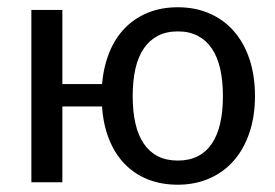

<svg xmlns="http://www.w3.org/2000/svg" viewBox="-20 -505 762 532"><path d="M152.8 -477.5V-272H262.7Q267.1 -320.8 283.2 -360.4Q299.3 -399.9 326.4 -427.5Q353.5 -455.1 390.4 -470Q427.2 -484.9 472.7 -484.9Q521.5 -484.9 561 -467.5Q600.6 -450.2 628.4 -418.2Q656.2 -386.2 671.4 -340.8Q686.5 -295.4 686.5 -239.3Q686.5 -182.6 671.1 -137.2Q655.8 -91.8 627.7 -59.8Q599.6 -27.8 560.1 -10.5Q520.5 6.8 472.7 6.8Q426.3 6.8 388.9 -8.3Q351.6 -23.4 324.7 -51.5Q297.9 -79.6 282 -119.6Q266.1 -159.7 262.7 -210H152.8V0H66.9V-477.5ZM472.7 -60.1Q504.4 -60.1 527.8 -72Q551.3 -84 566.9 -106.9Q582.5 -129.9 590.1 -163.1Q597.7 -196.3 597.7 -238.8Q597.7 -281.2 590.1 -314.5Q582.5 -347.7 566.9 -370.6Q551.3 -393.6 527.8 -405.8Q504.4 -418 472.7 -418Q440.9 -418 417.5 -405.8Q394 -393.6 378.4 -370.6Q362.8 -347.7 355.2 -314.5Q347.7 -281.2 347.7 -238.8Q347.7 -196.3 355.2 -163.1Q362.8 -129.9 378.4 -106.9Q394 -84 417.5 -72Q440.9 -60.1 472.7 -60.1Z"/></svg>

Font: Carlito
Style: Regular
Weight: 400
Designer: Lukasz Dziedzic
Foundry: tyPoland Lukasz Dziedzic
Version: Version 1.104